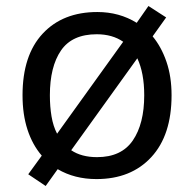

<svg xmlns="http://www.w3.org/2000/svg" viewBox="-20 -586 645 639"><path d="M551 -269Q551 -136 483.5 -63Q416 10 301 10Q228 10 172 -23L132 33L74 -6L119 -68Q88 -104 71.5 -154.5Q55 -205 55 -269Q55 -402 122 -474Q189 -546 304 -546Q377 -546 435 -510L474 -566L533 -528L488 -465Q517 -430 534 -380.5Q551 -331 551 -269ZM146 -269Q146 -231 151.5 -198.5Q157 -166 170 -141L390 -447Q354 -472 302 -472Q220 -472 183 -418Q146 -364 146 -269ZM460 -269Q460 -343 437 -392L217 -86Q251 -63 303 -63Q384 -63 422 -118.5Q460 -174 460 -269Z"/></svg>

Font: Noto Sans Gothic
Style: Regular
Weight: 400
Designer: Monotype Design Team
Foundry: Monotype Imaging Inc.
Version: Version 2.001; ttfautohint (v1.8.4.7-5d5b)